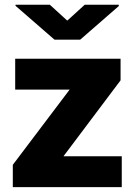

<svg xmlns="http://www.w3.org/2000/svg" viewBox="-20 -770 555 790"><path d="M481 -127V0H32.7V-91.8L266.6 -401.4H42.5V-528.3H476.1V-439.5L241.2 -127ZM185.1 -750.5 256.8 -685.1 328.6 -750.5H468.8V-745.1L310.1 -606.9H204.1L43.9 -746.1V-750.5Z"/></svg>

Font: Vazirmatn RD UI Black
Style: Regular
Weight: 900
Designer: Saber Rastikerdar
Foundry: Saber Rastikerdar
Version: Version 33.003